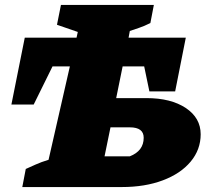

<svg xmlns="http://www.w3.org/2000/svg" viewBox="-20 -755 830 775"><path d="M70 0 84 -73Q100 -80 123 -90.5Q146 -101 176 -110L262 -487H192L116 -333H26L80 -603H289L294 -626L210 -655L226 -735H601L587 -662Q561 -649 541 -642.5Q521 -636 504 -630L499 -603H730L687 -386H583L562 -487H475L449 -359H571Q670 -359 730 -319Q790 -279 790 -213Q790 -151 749.5 -102.5Q709 -54 637 -27Q565 0 472 0ZM402 -124H504Q560 -146 560 -199Q560 -241 504 -241H426Z"/></svg>

Font: Piazzolla SC Black
Style: Italic
Weight: 900
Italic angle: -11.3°
Designer: Juan Pablo del Peral
Foundry: Huerta Tipografica
Version: Version 1.330